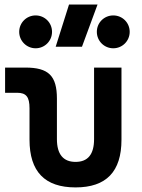

<svg xmlns="http://www.w3.org/2000/svg" viewBox="-20 -815 626 845"><path d="M312.5 9.8C447.8 9.8 514.6 -59.6 514.6 -200.2V-517.6H394V-202.6C394 -136.2 367.2 -102.5 312.5 -102.5C258.3 -102.5 230.5 -136.2 230.5 -202.6V-380.9C230.5 -481.4 193.8 -517.6 91.8 -517.6H2.4V-406.7H55.2C95.2 -406.7 109.9 -388.7 109.9 -338.4V-200.2C109.9 -59.6 177.2 9.8 312.5 9.8ZM225.1 -609.4H340.8L409.2 -794.9H283.7ZM478.5 -602.5C518.6 -602.5 550.8 -634.8 550.8 -674.8C550.8 -715.3 518.6 -747.1 478.5 -747.1C438.5 -747.1 406.2 -715.3 406.2 -674.8C406.2 -634.8 438.5 -602.5 478.5 -602.5ZM136.7 -602.5C176.8 -602.5 209 -634.8 209 -674.8C209 -715.3 176.8 -747.1 136.7 -747.1C97.2 -747.1 64.5 -715.3 64.5 -674.8C64.5 -634.8 97.2 -602.5 136.7 -602.5Z"/></svg>

Font: Cascadia Mono SemiBold
Style: Regular
Weight: 600
Monospace: yes
Designer: Aaron Bell
Foundry: Saja Typeworks
Version: Version 2404.023